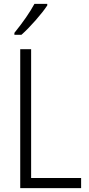

<svg xmlns="http://www.w3.org/2000/svg" viewBox="-20 -967 456 987"><path d="M84 -714H140V-52H397V0H84ZM223 -939Q202 -907 162.5 -862Q123 -817 90 -788H54V-798Q122 -882 157 -947H223Z"/></svg>

Font: Noto Sans Display Light Narrow
Style: Regular
Weight: 300
Width: 4
Designer: Monotype Design team
Foundry: Monotype Imaging Inc.
Version: Version 1.000